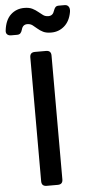

<svg xmlns="http://www.w3.org/2000/svg" viewBox="-110 -1029 493 1064"><g transform="rotate(-5 136.5 -496.5)"><path d="M105 0Q77 0 77 -28V-717Q77 -745 105 -745H167Q195 -745 195 -717V-28Q195 0 167 0ZM205 -844Q177 -844 160 -852.5Q143 -861 130 -872.5Q117 -884 105 -893Q93 -902 76 -902Q51 -902 44 -875Q40 -861 33.5 -854.5Q27 -848 15 -848H-19Q-32 -848 -40 -855.5Q-48 -863 -46 -878Q-39 -936 -8 -964.5Q23 -993 67 -993Q95 -993 112.5 -984Q130 -975 143 -964Q156 -953 168 -944.5Q180 -936 197 -936Q222 -936 230 -963Q234 -975 240 -982Q246 -989 259 -989H292Q306 -989 313.5 -978.5Q321 -968 318 -949Q309 -898 278 -871Q247 -844 205 -844Z"/></g></svg>

Font: Pitagon Sans Text SemiBold
Style: Regular
Weight: 600
Designer: Travis Tran
Foundry: Pitagon
Version: Version 1.001; ttfautohint (v1.8.4.7-5d5b);gftools[0.9.26]